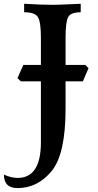

<svg xmlns="http://www.w3.org/2000/svg" viewBox="-73 -713 507 996"><path d="M18.1 262.7Q-52.7 262.7 -52.7 192.9Q-14.2 210 18.1 210Q139.2 210 139.2 25.4V-517.1Q139.2 -598.1 124 -623.8Q108.9 -649.4 52.2 -649.4V-693.4Q143.1 -688 203.6 -688Q228.5 -688 345.7 -693.4V-649.4Q293.9 -649.4 280.5 -624.3Q267.1 -599.1 267.1 -516.1V-148.4Q267.1 86.9 194.6 174.8Q122.1 262.7 18.1 262.7ZM356.9 -291H35.2L17.6 -307.6L47.9 -376H369.6L386.2 -359.4Z"/></svg>

Font: Kelvinch
Style: Bold
Weight: 700
Designer: Paul James Miller
Foundry: High-Logic / Made with FontCreator
Version: Version 3.501;March 28, 2021;FontCreator 13.0.0.2683 64-bit